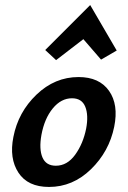

<svg xmlns="http://www.w3.org/2000/svg" viewBox="-20 -733 505 760"><path d="M337 -713 442 -533 380 -497 310 -578 202 -495 159 -535ZM174 7Q90 7 53 -49.5Q16 -106 33 -191Q52 -289 124.5 -358.5Q197 -428 291 -428Q373 -428 411.5 -373.5Q450 -319 432 -231Q412 -133 340 -63Q268 7 174 7ZM201 -77Q246 -77 277.5 -120.5Q309 -164 321 -224Q331 -277 317.5 -310.5Q304 -344 265 -344Q222 -344 189 -304Q156 -264 144 -199Q134 -143 148 -110Q162 -77 201 -77Z"/></svg>

Font: EauTest
Style: Bold Italic
Weight: 700
Italic angle: -12°
Designer: Christian Thalmann (Catharsis Fonts)
Version: Version 0.001;PS 000.001;hotconv 1.0.88;makeotf.lib2.5.64775